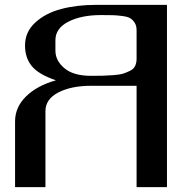

<svg xmlns="http://www.w3.org/2000/svg" viewBox="-20 -770 790 790"><path d="M208 -561.5Q208 -520.5 245.1 -489.3Q282.2 -458 354.5 -458Q386.7 -458 404.3 -458.5Q421.9 -459 447.8 -460.9Q473.6 -462.9 487.3 -467.3Q501 -471.7 515.6 -479Q530.3 -486.3 536.1 -499Q542 -511.7 542 -528.3V-645.5Q542 -664.1 534.2 -676.3Q526.4 -688.5 516.1 -694.8Q505.9 -701.2 483.4 -704.1Q460.9 -707 444.8 -707.5Q428.7 -708 395.5 -708Q314.5 -708 261.2 -680.7Q208 -653.3 208 -604.5ZM167 0H42V-270.5Q42 -329.1 87.4 -373.5Q132.8 -418 210 -439.5Q138.7 -463.9 110.8 -498Q83 -532.2 83 -582V-583Q83 -638.7 125 -677.2Q167 -715.8 231.4 -732.9Q295.9 -750 375 -750H667V0H542V-417H354.5Q273.4 -417 220.2 -389.6Q167 -362.3 167 -312.5Z"/></svg>

Font: okolaks
Style: Bold
Weight: 600
Width: 8
Version: Version 000.6.0